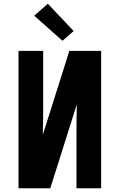

<svg xmlns="http://www.w3.org/2000/svg" viewBox="-20 -1007 640 1027"><path d="M79 0V-735H211V-441Q211 -402 210.5 -363.5Q210 -325 209 -286L351 -735H521V0H389V-294Q389 -333 389.5 -371.5Q390 -410 391 -449L249 0ZM314 -789 163 -923 236 -987 374 -841Z"/></svg>

Font: Iosevka Aile Extrabold
Style: Regular
Weight: 800
Designer: Belleve Invis
Foundry: Belleve Invis
Version: Version 27.3.5; ttfautohint (v1.8.4)